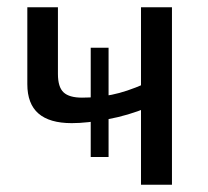

<svg xmlns="http://www.w3.org/2000/svg" viewBox="-20 -507 571 527"><path d="M139 -487V-304Q139 -268 154.5 -253.5Q170 -239 205 -239Q247 -239 287 -247Q327 -255 377 -277L385 -212Q332 -190 275 -179.5Q218 -169 177 -169Q116 -169 85.5 -195.5Q55 -222 55 -276V-487ZM452 -487V0H367V-487ZM229 -76V-376H278V-76Z"/></svg>

Font: Exo 2
Style: Regular
Weight: 400
Designer: Natanael Gama
Foundry: Natanael Gama
Version: Version 2.010